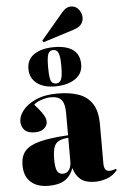

<svg xmlns="http://www.w3.org/2000/svg" viewBox="-67 -1096 740 1156"><g transform="rotate(-5 303.0 -518.0)"><path d="M180 14Q111 14 72 -21Q33 -56 33 -123Q33 -177 60 -208.5Q87 -240 150.5 -256.5Q214 -273 322 -279V-412Q322 -469 303 -492.5Q284 -516 238 -516Q214 -516 182.5 -506Q151 -496 135 -480Q165 -447 179 -426.5Q193 -406 197 -393.5Q201 -381 201 -372Q201 -349 181.5 -331.5Q162 -314 125 -314Q82 -314 62.5 -334.5Q43 -355 43 -387Q43 -419 69.5 -453Q96 -487 149 -511Q202 -535 280 -535Q353 -535 406.5 -516.5Q460 -498 489.5 -453Q519 -408 519 -327V-91Q519 -44 552 -44Q572 -44 591 -53L596 -45Q567 -10 530 2Q493 14 461 14Q402 14 372 -11.5Q342 -37 331 -80Q313 -32 277.5 -9Q242 14 180 14ZM271 -51Q296 -51 309 -70.5Q322 -90 322 -122V-264Q266 -260 246 -235Q226 -210 226 -144Q226 -92 236.5 -71.5Q247 -51 271 -51ZM270 -579Q200 -579 159.5 -611Q119 -643 119 -697Q119 -756 164.5 -785.5Q210 -815 282 -815Q438 -815 438 -697Q438 -641 391.5 -610Q345 -579 270 -579ZM278 -596Q298 -596 308 -615.5Q318 -635 318 -698Q318 -741 313 -762Q308 -783 299 -790.5Q290 -798 277 -798Q256 -798 247 -778.5Q238 -759 238 -698Q238 -654 242 -632.5Q246 -611 255 -603.5Q264 -596 278 -596ZM224 -850 217 -860 353 -1021Q367 -1037 380 -1043.5Q393 -1050 405 -1050Q436 -1050 453.5 -1026.5Q471 -1003 471 -977Q471 -957 458.5 -939Q446 -921 413 -910Z"/></g></svg>

Font: Literata 72pt ExtraBold
Style: Regular
Weight: 800
Designer: Latin by Veronika Burian and Jose Scaglione. Greek by Irene Vlachou. Cyrillic by Vera Evstafieva.
Foundry: TypeTogether
Version: Version 3.002